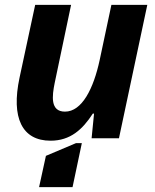

<svg xmlns="http://www.w3.org/2000/svg" viewBox="-20 -566 635 786"><path d="M187 10C268 10 318 -36 360 -101H365L355 0H467L583 -546H436L388 -320C363 -204 316 -109 246 -109C185 -109 193 -173 204 -227L271 -546H124L60 -248C25 -84 70 10 187 10ZM140 200H277L315 20H291L168 72Z"/></svg>

Font: Noto Sans
Style: Bold Italic
Weight: 700
Italic angle: -12°
Designer: Monotype Design Team
Foundry: Monotype Imaging Inc.
Version: Version 2.013